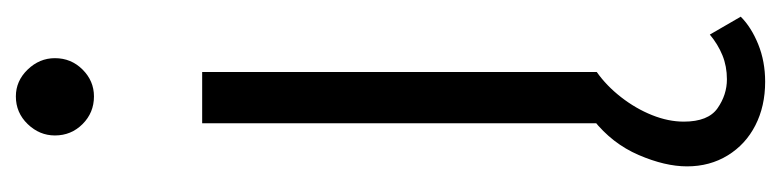

<svg xmlns="http://www.w3.org/2000/svg" viewBox="-382 -372 961 236"><g transform="rotate(-90 98.0 -253.5)"><path d="M69 -4Q40 19 26 51.5Q12 84 12 111Q12 139 25.5 161Q39 183 62.5 195Q86 207 116 207Q141 207 162 198.5Q183 190 196 177L174 139Q162 149 148.5 154.5Q135 160 119 160Q100 160 83.5 148.5Q67 137 67 107Q67 88 75 68Q83 48 97 30Q111 12 128 0ZM128 0V-485H65V0ZM98 -618Q117 -618 131 -632Q145 -646 145 -666Q145 -685 131 -699.5Q117 -714 98 -714Q78 -714 64 -699.5Q50 -685 50 -666Q50 -646 64 -632Q78 -618 98 -618Z"/></g></svg>

Font: Catamaran Light
Style: Regular
Weight: 300
Designer: Pria Ravichandran
Version: Version 2.000